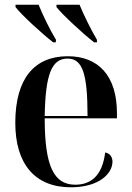

<svg xmlns="http://www.w3.org/2000/svg" viewBox="-20 -786 560 816"><path d="M206 -606H217L218 -617C192 -659 161 -724 144 -766H46V-756C71 -723 156 -645 206 -606ZM380 -606H392V-617C367 -659 335 -724 318 -766H220V-756C246 -723 330 -645 380 -606ZM281 10C402 10 458 -49 458 -99C458 -118 448 -134 427 -138C415 -40 367 -1 300 -1C209 -1 170 -79 170 -283H477V-305C477 -463 399 -547 268 -547C126 -547 45 -452 45 -264C45 -91 127 10 281 10ZM352 -293H170C173 -473 201 -537 267 -537C331 -537 352 -473 352 -293Z"/></svg>

Font: Noto Serif Display SemiCondensed SemiBold
Style: Regular
Weight: 600
Width: 4
Designer: Monotype Design Team
Foundry: Monotype Imaging Inc.
Version: Version 2.009